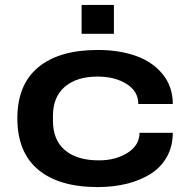

<svg xmlns="http://www.w3.org/2000/svg" viewBox="-20 -740 765 772"><path d="M308.1 -604V-720.2H438V-604ZM373 12.2Q217.3 12.2 133.5 -57.9Q49.8 -127.9 49.8 -264.2Q49.8 -399.9 133.8 -469.5Q217.8 -539.1 373 -539.1Q459 -539.1 526.1 -515.4Q593.3 -491.7 634 -441.7Q674.8 -391.6 674.8 -321.8H536.1Q536.1 -373 488.8 -402.6Q441.4 -432.1 373 -432.1Q288.1 -432.1 240.5 -391.1Q192.9 -350.1 192.9 -273.9V-253.9Q192.9 -177.2 241.2 -136.2Q289.6 -95.2 377.9 -95.2Q445.3 -95.2 493.2 -125.7Q541 -156.2 541 -206.1H674.8Q674.8 -152.3 651.4 -110.1Q627.9 -67.9 586.7 -41.5Q545.4 -15.1 491.2 -1.5Q437 12.2 373 12.2Z"/></svg>

Font: Archivo Expanded SemiBold
Style: Regular
Weight: 600
Width: 7
Designer: Hector Gatti
Foundry: Omnibus-Type
Version: Version 2.001